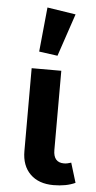

<svg xmlns="http://www.w3.org/2000/svg" viewBox="-54 -786 415 826"><g transform="rotate(5 153.5 -372.5)"><path d="M178 -549 98 -560 117 -752 240 -733ZM209 7Q145 7 108.5 -29Q72 -65 72 -128V-486H200V-144Q200 -90 246 -90Q260 -90 277 -96L303 -11Q264 7 209 7Z"/></g></svg>

Font: Cantarell
Style: Bold
Weight: 700
Designer: Dave Crossland, Nikolaus Waxweiler, Florian Fecher, Jacques Le Bailly, Eben Sorkin, Alexei Vanyashin, Alexios Zavras, Em
Version: Version 0.303